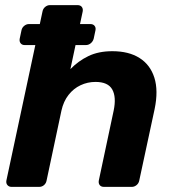

<svg xmlns="http://www.w3.org/2000/svg" viewBox="-20 -730 679 750"><path d="M76 -554Q66 -554 60.5 -561Q55 -568 57 -579L64 -612Q66 -622 74.5 -629Q83 -636 93 -636H333Q344 -636 349.5 -629Q355 -622 353 -612L346 -579Q343 -568 334.5 -561Q326 -554 316 -554ZM25 0Q15 0 9 -7Q3 -14 5 -25L146 -685Q148 -696 156.5 -703Q165 -710 175 -710H283Q294 -710 299.5 -703Q305 -696 303 -685L255 -460Q286 -492 325.5 -511Q365 -530 419 -530Q483 -530 525 -503.5Q567 -477 583 -426.5Q599 -376 584 -304L524 -25Q522 -14 513.5 -7Q505 0 495 0H386Q375 0 369.5 -7Q364 -14 366 -25L424 -298Q435 -351 418.5 -380.5Q402 -410 353 -410Q322 -410 294.5 -397Q267 -384 247.5 -359Q228 -334 220 -298L162 -25Q160 -14 152 -7Q144 0 133 0Z"/></svg>

Font: Rubik SemiBold
Style: Italic
Weight: 600
Italic angle: -12°
Designer: Hubert and Fischer
Foundry: Hubert and Fischer
Version: Version 2.300;gftools[0.9.30]